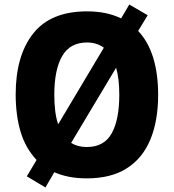

<svg xmlns="http://www.w3.org/2000/svg" viewBox="-20 -775 765 845"><path d="M676 -358Q676 -244 642 -161.5Q608 -79 538.5 -34.5Q469 10 362 10Q280 10 219 -17L180 50L98 1L141 -71Q92 -123 70.5 -195.5Q49 -268 49 -359Q49 -530 126 -627.5Q203 -725 363 -725Q450 -725 513 -694L549 -755L630 -708L588 -639Q633 -591 654.5 -520Q676 -449 676 -358ZM219 -358Q219 -320 223 -287Q227 -254 236 -228L437 -565Q406 -588 363 -588Q288 -588 253.5 -528Q219 -468 219 -358ZM505 -358Q505 -429 491 -477L293 -146Q322 -128 362 -128Q438 -128 471.5 -188Q505 -248 505 -358Z"/></svg>

Font: Noto Sans Lao UI SemCond ExtBd
Style: Regular
Weight: 800
Width: 4
Designer: Monotype Design Team
Foundry: Monotype Imaging Inc.
Version: Version 2.000; ttfautohint (v1.8.4.7-5d5b)